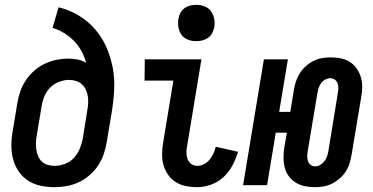

<svg xmlns="http://www.w3.org/2000/svg" viewBox="-20 -765 1540 793"><path d="M205 8Q175 8 147 2Q119 -4 96 -19Q73 -34 57.5 -56.5Q42 -79 34.5 -106Q27 -133 27 -162.5Q27 -192 32 -221L52 -341Q56 -366 64.5 -389.5Q73 -413 87.5 -434.5Q102 -456 122 -473.5Q142 -491 165.5 -502Q189 -513 213.5 -518Q238 -523 262 -523Q282 -523 301.5 -519Q321 -515 336 -505Q329 -531 316.5 -554Q304 -577 286 -595.5Q268 -614 245.5 -628Q223 -642 197 -650L222 -735Q267 -724 305 -701Q343 -678 372 -645Q401 -612 419 -571Q437 -530 445.5 -485.5Q454 -441 451.5 -393.5Q449 -346 441 -299L421 -179Q417 -154 408.5 -129Q400 -104 385.5 -82Q371 -60 350.5 -42Q330 -24 305.5 -12.5Q281 -1 255.5 3.5Q230 8 205 8ZM206 -80Q227 -80 249 -88.5Q271 -97 286 -113.5Q301 -130 309.5 -151Q318 -172 322 -193L340 -306Q343 -321 344 -336Q345 -351 343 -365.5Q341 -380 335 -393.5Q329 -407 318.5 -416.5Q308 -426 294 -430.5Q280 -435 265 -435Q245 -435 224 -427Q203 -419 187.5 -403.5Q172 -388 163.5 -367.5Q155 -347 152 -327L132 -207Q129 -192 128.5 -177Q128 -162 130 -147.5Q132 -133 137.5 -120Q143 -107 153 -97.5Q163 -88 177 -84Q191 -80 206 -80Z M794 8Q770 8 747.5 3.5Q725 -1 706 -13Q687 -25 674 -43.5Q661 -62 655 -84Q649 -106 649.5 -129.5Q650 -153 654 -177L696 -432H577L578 -520H812L753 -163Q750 -149 750 -135Q750 -121 754.5 -108.5Q759 -96 770 -88Q781 -80 795 -80Q809 -80 822.5 -87Q836 -94 845.5 -105.5Q855 -117 861.5 -131Q868 -145 871 -159L963 -138Q955 -110 940.5 -82.5Q926 -55 903.5 -34Q881 -13 852 -2.5Q823 8 794 8ZM790 -595Q772 -595 755.5 -601.5Q739 -608 729.5 -621.5Q720 -635 717 -652.5Q714 -670 717 -688Q719 -701 725.5 -712.5Q732 -724 742.5 -731.5Q753 -739 765.5 -742Q778 -745 791 -745Q809 -745 825.5 -738.5Q842 -732 851.5 -718.5Q861 -705 864.5 -687.5Q868 -670 865 -652Q862 -639 856 -627.5Q850 -616 839 -608.5Q828 -601 815.5 -598Q803 -595 790 -595Z M1280 8Q1259 8 1239 4Q1219 0 1202 -10.5Q1185 -21 1173 -37Q1161 -53 1156 -72.5Q1151 -92 1151 -113Q1151 -134 1154 -155L1165 -217H1119L1083 0H984L1070 -520H1169L1133 -303H1179L1194 -395Q1197 -413 1203 -430.5Q1209 -448 1219 -463.5Q1229 -479 1243.5 -492Q1258 -505 1275 -513.5Q1292 -522 1310 -525Q1328 -528 1345 -528Q1367 -528 1387.5 -524Q1408 -520 1424.5 -509.5Q1441 -499 1452.5 -483Q1464 -467 1470 -447.5Q1476 -428 1476 -407Q1476 -386 1472 -365L1432 -125Q1429 -107 1423.5 -89.5Q1418 -72 1408 -56.5Q1398 -41 1383 -28Q1368 -15 1351 -6.5Q1334 2 1316 5Q1298 8 1280 8ZM1282 -78Q1292 -78 1302 -83.5Q1312 -89 1319 -98Q1326 -107 1330 -117.5Q1334 -128 1336 -139L1375 -379Q1377 -390 1377.5 -400.5Q1378 -411 1374.5 -420.5Q1371 -430 1363 -436Q1355 -442 1345 -442Q1334 -442 1323.5 -436.5Q1313 -431 1306.5 -422Q1300 -413 1296.5 -402.5Q1293 -392 1291 -381L1251 -141Q1249 -130 1249 -119.5Q1249 -109 1252 -99.5Q1255 -90 1263 -84Q1271 -78 1282 -78Z"/></svg>

Font: Iosevka Curly Semibold
Style: Italic
Weight: 600
Italic angle: -9°
Monospace: yes
Designer: Belleve Invis
Foundry: Belleve Invis
Version: Version 22.1.2; ttfautohint (v1.8.4)